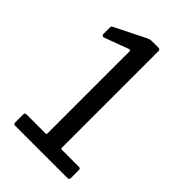

<svg xmlns="http://www.w3.org/2000/svg" viewBox="-223 -826 910 910"><g transform="rotate(45 232.5 -371.0)"><path d="M412 -76Q423 -76 423 -66V-10Q423 -6 420 -3Q417 0 412 0H61Q50 0 50 -10V-66Q50 -76 61 -76H187Q195 -76 195 -81V-631Q195 -642 186 -639L62 -593Q61 -593 60 -592.5Q59 -592 58 -593Q49 -593 49 -605V-645Q49 -652 51 -654.5Q53 -657 59 -660L207 -734Q224 -742 237 -742H280Q291 -742 291 -730V-83Q291 -76 297 -76Z"/></g></svg>

Font: Libre Franklin
Style: Regular
Weight: 400
Designer: Pablo Impallari, Rodrigo Fuenzalida
Foundry: Impallari Type
Version: Version 1.001; ttfautohint (v1.4.1)